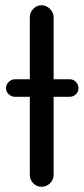

<svg xmlns="http://www.w3.org/2000/svg" viewBox="-20 -737 320 734"><path d="M139 -23Q120 -23 107 -36.5Q94 -50 94 -68V-367H37Q24 -367 13.5 -376.5Q3 -386 3 -400Q3 -414 13.5 -424Q24 -434 37 -434H94V-671Q94 -689 107 -703Q120 -717 139 -717Q157 -717 171 -703Q185 -689 185 -671V-434H246Q260 -434 270 -424Q280 -414 280 -400Q280 -386 270 -376.5Q260 -367 246 -367H185V-68Q185 -49 171 -36Q157 -23 139 -23Z"/></svg>

Font: Huninn
Style: Regular
Weight: 400
Designer: justfont
Foundry: justfont
Version: Version 1.003